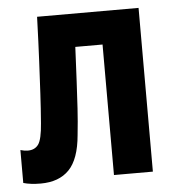

<svg xmlns="http://www.w3.org/2000/svg" viewBox="-45 -589 587 639"><g transform="rotate(-5 248.5 -270.0)"><path d="M66 7Q32 7 8 0V-110Q21 -106 33 -106Q56 -106 68 -122.5Q80 -139 84 -193Q88 -243 90.5 -290.5Q93 -338 96 -398Q99 -458 102 -547H441V0H311V-436H220Q217 -371 214.5 -322Q212 -273 209.5 -231Q207 -189 202 -143Q195 -63 161 -28Q127 7 66 7Z"/></g></svg>

Font: Noto Sans ExtraCondensed
Style: Bold
Weight: 700
Width: 2
Designer: Monotype Design Team
Foundry: Monotype Imaging Inc.
Version: Version 2.013; ttfautohint (v1.8.4.7-5d5b)